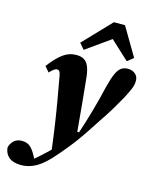

<svg xmlns="http://www.w3.org/2000/svg" viewBox="-223 -864 944 1185"><g transform="rotate(15 249.5 -271.0)"><path d="M27 229Q-23 229 -49.5 207Q-76 185 -80 146Q-74 119 -54.5 101Q-35 83 -3 83Q30 83 50.5 101.5Q71 120 89 155L101 179H86H102H86Q100 168 122 148.5Q144 129 168.5 106Q193 83 212 61Q239 32 266 4Q293 -24 320 -52Q334 -93 346 -133Q358 -173 369.5 -212.5Q381 -252 391 -292Q401 -332 411 -374Q425 -429 438.5 -459.5Q452 -490 469.5 -503Q487 -516 514 -516Q541 -516 560 -500Q579 -484 579 -457Q579 -429 566.5 -401Q554 -373 537 -340Q519 -308 498 -272Q477 -236 452 -198Q439 -179 423.5 -155.5Q408 -132 392 -107Q376 -82 358 -56Q340 -30 321 -4Q302 22 283 45Q264 68 244.5 91Q225 114 201 140Q179 163 153 183.5Q127 204 95.5 216.5Q64 229 27 229ZM190 112Q180 27 168 -54.5Q156 -136 143 -211.5Q130 -287 118 -352Q115 -372 111.5 -382Q108 -392 103 -395.5Q98 -399 91 -399Q82 -399 70.5 -390.5Q59 -382 45 -367L16 -401Q60 -459 98.5 -487.5Q137 -516 184 -516Q214 -516 233 -504.5Q252 -493 262.5 -468.5Q273 -444 278 -405Q282 -363 286.5 -320Q291 -277 295 -233.5Q299 -190 303 -146Q307 -102 311 -59H345ZM493 -559 335 -705H425L218 -558L186 -595L354 -771H425L532 -590Z"/></g></svg>

Font: Source Serif 4 ExtraBold
Style: Italic
Weight: 800
Italic angle: -12°
Designer: Frank Grießhammer
Foundry: Adobe Systems Incorporated
Version: Version 4.004;hotconv 1.0.116;makeotfexe 2.5.65601